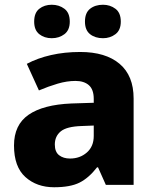

<svg xmlns="http://www.w3.org/2000/svg" viewBox="-20 -779 653 809"><path d="M318 -560Q425 -560 484 -510Q543 -460 543 -364V0H426L393 -74H389Q354 -29 315 -9.5Q276 10 208 10Q135 10 87 -33Q39 -76 39 -166Q39 -253 100.5 -295.5Q162 -338 281 -343L375 -346V-362Q375 -402 354.5 -420Q334 -438 298 -438Q262 -438 223 -426.5Q184 -415 144 -398L93 -510Q138 -534 195 -547Q252 -560 318 -560ZM324 -248Q261 -246 236 -225.5Q211 -205 211 -170Q211 -139 229 -125Q247 -111 275 -111Q317 -111 346 -136.5Q375 -162 375 -206V-250ZM124 -688Q124 -725 145.5 -742Q167 -759 198 -759Q229 -759 251.5 -742Q274 -725 274 -688Q274 -652 251.5 -635Q229 -618 198 -618Q167 -618 145.5 -635Q124 -652 124 -688ZM338 -688Q338 -725 359.5 -742Q381 -759 414 -759Q444 -759 466.5 -742Q489 -725 489 -688Q489 -652 466.5 -635Q444 -618 414 -618Q381 -618 359.5 -635Q338 -652 338 -688Z"/></svg>

Font: Noto Sans Sinhala UI ExtraBold
Style: Regular
Weight: 800
Designer: Jelle Bosma - Monotype Design Team
Foundry: Monotype Imaging Inc.
Version: Version 2.006; ttfautohint (v1.8.4.7-5d5b)